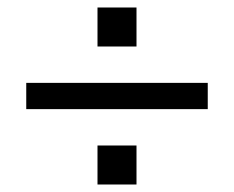

<svg xmlns="http://www.w3.org/2000/svg" viewBox="-20 -635 624 512"><path d="M534 -414V-344H50V-414ZM344 -247V-143H240V-247ZM344 -615V-511H240V-615Z"/></svg>

Font: Ekushey Lal Sabuj Normal
Style: Regular
Weight: 400
Designer: Al Mamun Sumon
Foundry: Al Mamun Sumon
Version: Version 1.0